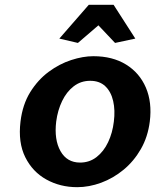

<svg xmlns="http://www.w3.org/2000/svg" viewBox="-20 -763 650 796"><path d="M300 13Q229.5 13 172.2 -18.8Q115 -50.5 84.8 -111.2Q54.5 -172 65 -259Q73.5 -329.5 105.2 -380.8Q137 -432 181.5 -465Q226 -498 275 -514Q324 -530 367 -530Q446.5 -530 502.5 -495.5Q558.5 -461 584.8 -399.8Q611 -338.5 601 -259Q593 -195.5 564 -145Q535 -94.5 492.2 -59.2Q449.5 -24 399.5 -5.5Q349.5 13 300 13ZM312 -89Q351 -89 380.5 -112Q410 -135 428.2 -173.5Q446.5 -212 452 -259Q458 -305.5 449.2 -344Q440.5 -382.5 416.8 -405.2Q393 -428 354 -428Q315 -428 285.5 -405.2Q256 -382.5 237.5 -344Q219 -305.5 213 -259Q204 -184 230.8 -136.5Q257.5 -89 312 -89ZM303 -585 226 -603 348 -743H451L541 -603L457 -585L388 -658Z"/></svg>

Font: Expletus Sans
Style: Italic
Weight: 400
Italic angle: -7°
Designer: Jasper de Waard
Foundry: Designtown
Version: Version 7.500